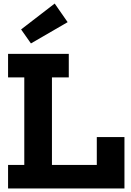

<svg xmlns="http://www.w3.org/2000/svg" viewBox="-20 -1063 740 1083"><path d="M25.5 -626.5V-759H368V-626.5H273V-132.5H582.5V0H25.5V-132.5H117V-626.5ZM682 -290V0H526V-290ZM288.5 -1043 361.5 -938 154.5 -818 99 -897Z"/></svg>

Font: Hepta Slab ExtraLight
Style: Bold
Weight: 700
Version: Version 1.102